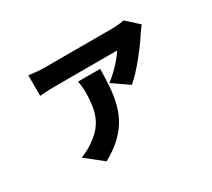

<svg xmlns="http://www.w3.org/2000/svg" viewBox="-129 -804 1258 1138"><g transform="rotate(-30 500.0 -235.0)"><path d="M895 -497Q888 -488 878 -475Q868 -462 863 -454Q850 -432 826.5 -400Q803 -368 775 -333Q747 -298 718.5 -267Q690 -236 665 -216L555 -292Q582 -312 609 -338Q636 -364 658 -390.5Q680 -417 691 -436Q679 -436 647.5 -436Q616 -436 573 -436Q530 -436 483 -436Q436 -436 392 -436Q348 -436 315.5 -436Q283 -436 270 -436Q244 -436 218 -435Q192 -434 162 -431V-572Q187 -568 215.5 -565.5Q244 -563 270 -563Q283 -563 318.5 -563Q354 -563 402.5 -563Q451 -563 502.5 -563Q554 -563 600.5 -563Q647 -563 681 -563Q715 -563 725 -563Q737 -563 755 -564Q773 -565 789.5 -567Q806 -569 814 -571ZM550 -392Q549 -338 546 -284.5Q543 -231 532 -178.5Q521 -126 496.5 -77Q472 -28 426.5 17Q381 62 309 102L192 9Q213 1 233.5 -9.5Q254 -20 278 -36Q332 -73 359.5 -114.5Q387 -156 396.5 -205.5Q406 -255 406 -317Q406 -337 404 -356.5Q402 -376 398 -392Z"/></g></svg>

Font: Noto Sans JP ExtraBold
Style: Regular
Weight: 800
Designer: Ryoko NISHIZUKA  (kana, bopomofo & ideographs); Paul D. Hunt (Latin, Greek & Cyrillic); Sandoll Communications , Soo-you
Foundry: Adobe
Version: Version 2.004-H2;hotconv 1.0.118;makeotfexe 2.5.65603